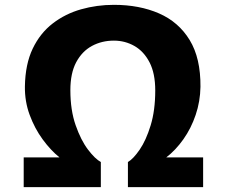

<svg xmlns="http://www.w3.org/2000/svg" viewBox="-20 -774 933 794"><path d="M78 0V-123H226Q189.5 -152.5 156.5 -197.5Q123.5 -242.5 102.8 -298.5Q82 -354.5 83 -417Q84.5 -508.5 115.2 -572.8Q146 -637 198 -677Q250 -717 315.2 -735.5Q380.5 -754 451 -754Q556.5 -754 637.8 -718.5Q719 -683 764.5 -608.2Q810 -533.5 809 -415Q808 -354.5 789.2 -299Q770.5 -243.5 738.5 -198.2Q706.5 -153 667.5 -123H820V0H509V-104Q531 -116.5 557.5 -155Q584 -193.5 603 -255.5Q622 -317.5 622 -400Q622 -470.5 598.5 -516Q575 -561.5 536 -583.8Q497 -606 451 -606Q401 -606 360.2 -584Q319.5 -562 295.2 -516.8Q271 -471.5 271 -401Q271 -318.5 292.8 -256.2Q314.5 -194 344 -155.2Q373.5 -116.5 397 -104V0Z"/></svg>

Font: Merriweather Sans ExtraBold
Style: Regular
Weight: 800
Designer: Eben Sorkin
Foundry: Eben Sorkin
Version: Version 2.001; ttfautohint (v1.8.3)